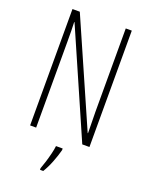

<svg xmlns="http://www.w3.org/2000/svg" viewBox="-170 -800 857 1107"><g transform="rotate(20 258.5 -246.5)"><path d="M441 0H397L114 -647H112Q113 -623 113.5 -594Q114 -565 114 -526V0H77V-714H122L404 -72H406Q406 -108 405 -143.5Q404 -179 404 -202V-714H441ZM299 71Q290 106 274 147Q258 188 238 221H218V211Q225 193 233.5 165.5Q242 138 249 109.5Q256 81 258 61H299Z"/></g></svg>

Font: Noto Sans Gujarati ExtraCondensed ExtraLight
Style: Regular
Weight: 200
Width: 2
Designer: Jelle Bosma - Monotype Design Team, Universal Thirst
Foundry: Monotype Imaging Inc.
Version: Version 2.106; ttfautohint (v1.8.4.7-5d5b)